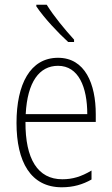

<svg xmlns="http://www.w3.org/2000/svg" viewBox="-20 -784 475 814"><path d="M178 -764H134V-757C166 -709 226 -645 269 -606H294V-616C255 -659 209 -714 178 -764ZM226 -539C108 -539 50 -427 50 -263C50 -98 110 10 242 10C291 10 331 -2 368 -23V-61C324 -35 288 -24 244 -24C140 -24 87 -110 88 -267H386V-300C386 -428 341 -539 226 -539ZM226 -505C313 -505 350 -415 350 -300H89C96 -437 147 -505 226 -505Z"/></svg>

Font: Noto Sans Condensed ExtraLight
Style: Regular
Weight: 200
Width: 3
Designer: Monotype Design Team
Foundry: Monotype Imaging Inc.
Version: Version 2.013